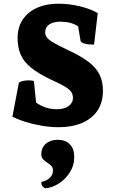

<svg xmlns="http://www.w3.org/2000/svg" viewBox="-20 -675 626 1037"><path d="M295 12Q254 12 208 4.5Q162 -3 120 -16Q78 -29 47 -45L82 -229Q103 -241 134 -241Q154 -241 163 -237L175 -121Q225 -85 288 -85Q326 -85 350 -102Q374 -119 374 -145Q374 -164 365 -178Q356 -192 329.5 -208Q303 -224 249 -248Q185 -279 146.5 -310.5Q108 -342 91.5 -380.5Q75 -419 75 -470Q75 -555 135 -605Q195 -655 298 -655Q352 -655 411 -641Q470 -627 508 -604L488 -434Q456 -434 436.5 -439.5Q417 -445 415 -455L402 -533Q363 -558 307 -558Q268 -558 246 -543Q224 -528 224 -501Q224 -485 233.5 -472.5Q243 -460 268.5 -445Q294 -430 342 -407Q416 -373 458 -341Q500 -309 518 -271.5Q536 -234 536 -184Q536 -92 472 -40Q408 12 295 12ZM223 342Q214 337 208.5 330Q203 323 203 308Q236 300 251 283.5Q266 267 266 246Q266 230 256.5 220.5Q247 211 234.5 203Q222 195 212.5 185Q203 175 203 158Q203 123 227.5 101.5Q252 80 292 80Q334 80 357.5 104.5Q381 129 381 173Q381 219 356.5 257Q332 295 295.5 317.5Q259 340 223 342Z"/></svg>

Font: Petrona Black
Style: Regular
Weight: 900
Designer: Ringo R. Seeber
Foundry: Ringo R. Seeber
Version: Version 2.001; ttfautohint (v1.8.3)